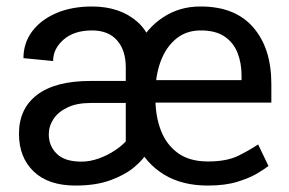

<svg xmlns="http://www.w3.org/2000/svg" viewBox="-20 -558 885 588"><path d="M616.7 10.3Q537.1 10.3 481.9 -23.7Q426.8 -57.6 398.4 -117.4Q370.1 -177.2 370.1 -253.9V-275.4Q370.1 -352.5 399.4 -412.1Q428.7 -471.7 479.7 -505.1Q530.8 -538.6 594.7 -538.1Q700.2 -538.1 755.6 -474.1Q811 -410.2 811 -300.8V-243.7H418.5V-312.5H719.7V-327.6Q719.7 -364.7 707.5 -396Q695.3 -427.2 668 -446Q640.6 -464.8 594.7 -464.8Q550.3 -464.8 519.3 -439.2Q488.3 -413.6 472.2 -370.6Q456.1 -327.6 456.1 -275.4V-253.9Q456.1 -201.7 472.9 -158.2Q489.7 -114.7 525.1 -89.1Q560.5 -63.5 616.7 -63.5Q674.8 -63.5 710.4 -81.3Q746.1 -99.1 770.5 -115.7L802.2 -49.8Q791.5 -41 767.8 -26.9Q744.1 -12.7 706.5 -1.2Q668.9 10.3 616.7 10.3ZM211.4 10.3Q127.9 10.3 83 -33Q38.1 -76.2 38.1 -148.4Q38.1 -225.6 94 -267.8Q149.9 -310.1 257.3 -310.1H385.7V-242.7H258.3Q215.8 -242.7 187.3 -229.2Q158.7 -215.8 144 -193.8Q129.4 -171.9 129.4 -146.5Q129.4 -111.3 153.8 -87.2Q178.2 -63 229.5 -63Q255.9 -63 283.4 -73Q311 -83 334.2 -98.9Q357.4 -114.7 371.6 -132.3Q385.7 -149.9 386.2 -165L433.6 -95.2Q420.9 -71.3 392.1 -46.9Q363.3 -22.5 318.4 -6.1Q273.4 10.3 211.4 10.3ZM365.2 -89.4V-351.6Q365.2 -403.8 338.6 -434.3Q312 -464.8 261.7 -464.8Q207 -464.8 174.8 -436.8Q142.6 -408.7 142.6 -371.1L51.8 -379.9Q51.8 -425.8 78.1 -461.4Q104.5 -497.1 151.9 -517.6Q199.2 -538.1 261.7 -538.1Q347.7 -538.1 400.9 -491Q454.1 -443.8 454.1 -350.6V-106.4Z"/></svg>

Font: Heebo
Style: Regular
Weight: 400
Designer: Oded Ezer
Foundry: Ezer Type House
Version: Version 3.100